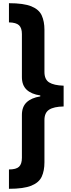

<svg xmlns="http://www.w3.org/2000/svg" viewBox="-20 -813 443 1201"><path d="M36 -793Q128 -793 176 -773.5Q224 -754 241 -716.5Q258 -679 258 -627V-363Q258 -316 287.5 -297.5Q317 -279 378 -277V-147Q317 -146 287.5 -127Q258 -108 258 -62V202Q258 255 241 292Q224 329 176 348.5Q128 368 36 368V247Q81 247 99 230Q117 213 117 174V-94Q117 -145 146.5 -173Q176 -201 232 -210V-216Q176 -224 146.5 -252Q117 -280 117 -331V-600Q117 -638 99 -655Q81 -672 36 -673Z"/></svg>

Font: Noto Sans Kannada SemiCondensed ExtraBold
Style: Regular
Weight: 800
Width: 4
Designer: Jelle Bosma - Monotype Design Team
Foundry: Monotype Imaging Inc.
Version: Version 2.005; ttfautohint (v1.8.4.7-5d5b)